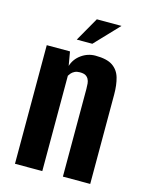

<svg xmlns="http://www.w3.org/2000/svg" viewBox="-102 -711 585 774"><g transform="rotate(15 190.5 -324.0)"><path d="M37 0V-495H134L144 -437Q153 -467 179.5 -486Q206 -505 238 -505Q286 -505 310 -488.5Q334 -472 342.5 -442.5Q351 -413 351 -373V0H237V-366Q237 -378 236 -388.5Q235 -399 230.5 -407Q226 -415 218 -419.5Q210 -424 194 -424Q182 -424 173 -419.5Q164 -415 159 -409Q154 -403 151 -398V0ZM148 -548 205 -648H308L213 -548Z"/></g></svg>

Font: Alumni Sans
Style: Bold
Weight: 700
Designer: Robert E. Leuschke
Foundry: Robert E. Leuschke
Version: Version 1.018